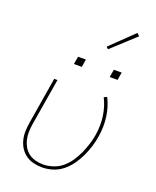

<svg xmlns="http://www.w3.org/2000/svg" viewBox="-172 -1052 944 1160"><g transform="rotate(20 300.0 -472.5)"><path d="M242 8Q213 8 185.5 1Q158 -6 136.5 -21.5Q115 -37 100.5 -60Q86 -83 79.5 -110Q73 -137 74 -165.5Q75 -194 80 -223L129 -520H150L100 -220Q96 -194 95 -168.5Q94 -143 99.5 -119Q105 -95 117 -74Q129 -53 148 -38.5Q167 -24 191.5 -17.5Q216 -11 242 -11Q273 -11 305.5 -21.5Q338 -32 364 -54Q390 -76 409 -104.5Q428 -133 441.5 -163Q455 -193 465 -224.5Q475 -256 480 -287Q490 -349 482 -408Q474 -467 448 -518L467 -527Q494 -474 502.5 -411.5Q511 -349 500 -284Q495 -251 484.5 -217.5Q474 -184 459 -151.5Q444 -119 422.5 -89Q401 -59 372.5 -36Q344 -13 309.5 -2.5Q275 8 242 8ZM440 -645 449 -695H499L491 -645ZM210 -645 219 -695H269L261 -645ZM373 -799 360 -811 507 -953 523 -937Z"/></g></svg>

Font: Iosevka SS04 Th Ex Obl
Style: Regular
Weight: 100
Width: 7
Italic angle: -9°
Monospace: yes
Designer: Belleve Invis
Foundry: Belleve Invis
Version: Version 19.0.0; ttfautohint (v1.8.4)